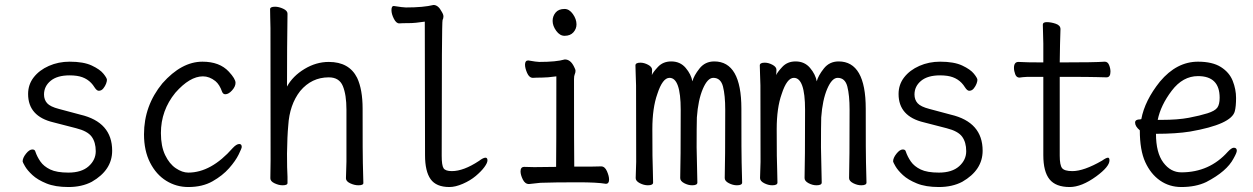

<svg xmlns="http://www.w3.org/2000/svg" viewBox="-20 -734 5040 772"><path d="M255 18Q202 18 166.5 3.5Q131 -11 110.5 -30Q90 -49 80.5 -65.5Q71 -82 71 -85Q71 -99 84.5 -116Q98 -133 110 -133Q120 -133 122 -125Q129 -104 142.5 -84.5Q156 -65 182 -52.5Q208 -40 255 -40Q308 -40 336.5 -65.5Q365 -91 365 -126Q365 -162 348.5 -184.5Q332 -207 286 -218.5Q240 -230 195 -242Q93 -266 93 -356Q93 -394 115.5 -423Q138 -452 176.5 -469Q215 -486 260 -486Q316 -486 349 -470.5Q382 -455 396 -437.5Q410 -420 410 -413Q410 -407 406.5 -397.5Q403 -388 395.5 -378.5Q388 -369 377 -369Q369 -369 360 -383Q336 -422 289 -429Q275 -431 260 -431Q210 -431 183.5 -409Q157 -387 157 -354Q157 -333 169.5 -319Q182 -305 217 -296L303 -273Q431 -243 431 -128Q431 -50 349 -3Q309 18 255 18Z M737 18Q689 18 648.5 -7Q608 -32 583.5 -80Q559 -128 559 -194Q559 -309 633 -399Q710 -486 794 -486Q863 -486 900 -446Q927 -417 927 -401Q927 -386 913 -370.5Q899 -355 886 -355Q877 -355 873 -365Q863 -394 846 -408Q822 -427 796 -427Q743 -427 685 -361Q627 -290 627 -199Q627 -146 644 -110.5Q661 -75 687 -57.5Q713 -40 737 -40Q829 -40 916 -139Q931 -155 942 -155Q952 -155 952 -143Q952 -138 939.5 -112.5Q927 -87 901 -57.5Q875 -28 834.5 -5Q794 18 737 18Z M1116 11Q1101 11 1084 3Q1067 -5 1067 -17L1068 -88Q1068 -600 1067.5 -621Q1067 -642 1066.5 -664.5Q1066 -687 1066 -697Q1066 -707 1086 -707Q1101 -707 1118.5 -699Q1136 -691 1136 -679Q1134 -547 1134 -386Q1157 -428 1204 -456.5Q1251 -485 1302 -485Q1384 -485 1416 -421Q1438 -374 1438 -297Q1438 -99 1439 -78L1441 2Q1441 11 1421 11Q1405 11 1388 3Q1371 -5 1371 -17L1373 -84V-293Q1373 -353 1358.5 -388Q1344 -423 1302 -423Q1233 -423 1187 -368Q1144 -313 1139 -229Q1135 -187 1134 -116Q1134 -55 1136 -23V2Q1136 11 1116 11Z M1787 18Q1734 18 1711.5 -13.5Q1689 -45 1689 -110L1688 -647Q1649 -641 1623.5 -641Q1598 -641 1585 -640Q1573 -640 1563.5 -659Q1554 -678 1554 -693Q1554 -710 1563 -710Q1601 -704 1612 -704Q1683 -704 1723 -714Q1742 -714 1756 -687Q1763 -676 1763 -668Q1763 -660 1759.5 -653.5Q1756 -647 1756 -108Q1756 -69 1763.5 -57.5Q1771 -46 1797 -46Q1844 -46 1906 -87Q1923 -100 1932 -100Q1940 -100 1940 -89Q1940 -79 1927.5 -62Q1915 -45 1893 -26.5Q1871 -8 1841 5Q1811 18 1787 18Z M2107 6Q2091 6 2082 -12.5Q2073 -31 2073 -45Q2073 -63 2088 -63L2128 -62L2216 -63Q2217 -110 2217 -427Q2181 -422 2158 -422Q2135 -422 2123 -421Q2108 -421 2099.5 -440.5Q2091 -460 2091 -474Q2091 -491 2104 -491Q2138 -485 2148 -485Q2217 -485 2251 -495Q2274 -495 2288 -466Q2294 -455 2294 -449Q2294 -442 2291 -435.5Q2288 -429 2288 -416Q2288 -129 2289 -64Q2384 -64 2397 -65Q2412 -65 2420.5 -45.5Q2429 -26 2429 -12Q2429 5 2416 5Q2381 -1 2304 -1Q2209 -1 2153 1ZM2250 -590Q2231 -590 2216.5 -610Q2202 -630 2202 -650Q2202 -669 2214 -683.5Q2226 -698 2250 -698Q2269 -698 2283.5 -677.5Q2298 -657 2298 -636Q2298 -618 2285.5 -604Q2273 -590 2250 -590Z M2585 11Q2569 11 2552.5 2.5Q2536 -6 2536 -18L2538 -83Q2538 -369 2537.5 -390.5Q2537 -412 2536 -436.5Q2535 -461 2535 -471Q2535 -482 2555 -482Q2570 -482 2586 -473.5Q2602 -465 2602 -453L2601 -432Q2605 -443 2625.5 -465Q2646 -487 2679 -487Q2715 -487 2737 -461Q2759 -435 2764 -407Q2770 -430 2792.5 -458.5Q2815 -487 2852 -487Q2961 -487 2961 -297Q2961 -102 2962 -81Q2964 -23 2964 0Q2964 11 2943 11Q2927 11 2910.5 2.5Q2894 -6 2894 -18Q2896 -82 2896 -293Q2896 -351 2887 -386Q2878 -421 2848 -421Q2825 -421 2806 -376.5Q2787 -332 2782 -262Q2781 -228 2781 -142L2784 0Q2784 11 2763 11Q2747 11 2731 2.5Q2715 -6 2715 -18Q2717 -82 2717 -293Q2717 -421 2672 -421Q2644 -421 2623 -356Q2603 -300 2603 -215Q2603 -85 2605 -47L2606 0Q2606 11 2585 11Z M3085 11Q3069 11 3052.5 2.5Q3036 -6 3036 -18L3038 -83Q3038 -369 3037.5 -390.5Q3037 -412 3036 -436.5Q3035 -461 3035 -471Q3035 -482 3055 -482Q3070 -482 3086 -473.5Q3102 -465 3102 -453L3101 -432Q3105 -443 3125.5 -465Q3146 -487 3179 -487Q3215 -487 3237 -461Q3259 -435 3264 -407Q3270 -430 3292.5 -458.5Q3315 -487 3352 -487Q3461 -487 3461 -297Q3461 -102 3462 -81Q3464 -23 3464 0Q3464 11 3443 11Q3427 11 3410.5 2.5Q3394 -6 3394 -18Q3396 -82 3396 -293Q3396 -351 3387 -386Q3378 -421 3348 -421Q3325 -421 3306 -376.5Q3287 -332 3282 -262Q3281 -228 3281 -142L3284 0Q3284 11 3263 11Q3247 11 3231 2.5Q3215 -6 3215 -18Q3217 -82 3217 -293Q3217 -421 3172 -421Q3144 -421 3123 -356Q3103 -300 3103 -215Q3103 -85 3105 -47L3106 0Q3106 11 3085 11Z M3755 18Q3702 18 3666.5 3.5Q3631 -11 3610.5 -30Q3590 -49 3580.5 -65.5Q3571 -82 3571 -85Q3571 -99 3584.5 -116Q3598 -133 3610 -133Q3620 -133 3622 -125Q3629 -104 3642.5 -84.5Q3656 -65 3682 -52.5Q3708 -40 3755 -40Q3808 -40 3836.5 -65.5Q3865 -91 3865 -126Q3865 -162 3848.5 -184.5Q3832 -207 3786 -218.5Q3740 -230 3695 -242Q3593 -266 3593 -356Q3593 -394 3615.5 -423Q3638 -452 3676.5 -469Q3715 -486 3760 -486Q3816 -486 3849 -470.5Q3882 -455 3896 -437.5Q3910 -420 3910 -413Q3910 -407 3906.5 -397.5Q3903 -388 3895.5 -378.5Q3888 -369 3877 -369Q3869 -369 3860 -383Q3836 -422 3789 -429Q3775 -431 3760 -431Q3710 -431 3683.5 -409Q3657 -387 3657 -354Q3657 -333 3669.5 -319Q3682 -305 3717 -296L3803 -273Q3931 -243 3931 -128Q3931 -50 3849 -3Q3809 18 3755 18Z M4281 18Q4225 18 4200 -13Q4175 -44 4175 -110V-425H4111Q4091 -424 4079 -422Q4067 -422 4062 -435.5Q4057 -449 4057 -461Q4057 -485 4075 -485Q4105 -483 4175 -483V-559Q4173 -615 4173 -635Q4173 -645 4189 -645Q4206 -645 4225 -638.5Q4244 -632 4244 -617Q4242 -563 4241 -483Q4383 -483 4422 -486Q4434 -486 4439.5 -472.5Q4445 -459 4445 -446Q4445 -423 4429 -423Q4409 -423 4390 -424Q4371 -425 4241 -425V-108Q4241 -70 4250.5 -58Q4260 -46 4292 -46Q4338 -46 4411 -88Q4428 -100 4435 -100Q4441 -100 4441 -89Q4441 -64 4388 -25Q4329 18 4281 18Z M4730 18Q4682 18 4644.5 -8Q4607 -34 4585 -82Q4563 -130 4563 -210Q4544 -226 4544 -241Q4544 -254 4564 -254L4569 -255Q4583 -330 4644 -406Q4711 -486 4797 -486Q4855 -486 4889 -464.5Q4923 -443 4936.5 -409Q4950 -375 4950 -340Q4950 -306 4945 -287Q4932 -234 4765 -205Q4709 -196 4628 -196Q4628 -120 4657.5 -80.5Q4687 -41 4730 -41Q4843 -41 4917 -124Q4932 -140 4941 -140Q4953 -140 4953 -128Q4953 -120 4940 -97Q4913 -45 4830 -2Q4788 18 4730 18ZM4635 -252H4650Q4716 -252 4760.5 -260.5Q4805 -269 4835 -278.5Q4865 -288 4874.5 -301Q4884 -314 4884 -341Q4884 -428 4797 -428Q4736 -428 4691.5 -369.5Q4647 -311 4635 -252Z"/></svg>

Font: LXGW WenKai Mono TC
Style: Regular
Weight: 400
Designer: LXGW / Fontworks Inc.
Foundry: LXGW / Fontworks Inc.
Version: Version 1.330